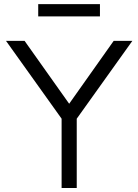

<svg xmlns="http://www.w3.org/2000/svg" viewBox="-20 -934 687 954"><path d="M286.1 -344.2 9.8 -731H102.1L323.7 -418.5L544.9 -731H637.7L361.3 -344.2V0H286.1ZM169.9 -913.6H476.6V-852.5H169.9Z"/></svg>

Font: Glacial Indifference
Style: Regular
Weight: 400
Designer: Alfredo Marco Pradil
Foundry: Alfredo Marco Pradil
Version: Version 1.312